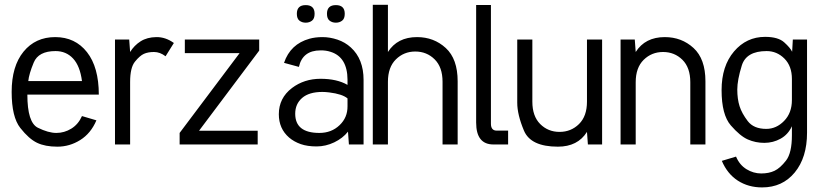

<svg xmlns="http://www.w3.org/2000/svg" viewBox="-20 -611 3472 812"><path d="M397.9 -210.9H95.7Q95.7 -92.8 140.1 -70.8Q184.6 -48.8 218.3 -48.8Q252 -48.8 281.5 -66.9Q311 -85 326.7 -120.1L387.7 -102.1Q364.3 -46.9 319.3 -18.8Q274.4 9.3 222.7 9.3Q170.9 9.3 136.7 -7.1Q102.5 -23.4 65.9 -69.8Q29.3 -116.2 29.3 -222.2Q29.3 -331.1 79.6 -392.6Q129.9 -454.1 213.4 -454.1Q297.9 -454.1 347.9 -390.4Q397.9 -326.7 397.9 -210.9ZM326.7 -268.1Q318.4 -332 289.1 -363.5Q259.8 -395 214.8 -395Q142.6 -395 122.6 -346.4Q102.5 -297.9 99.6 -268.1Z M715.3 -429.2 680.2 -373Q656.7 -391.1 631.3 -391.1Q606 -391.1 588.6 -383.3Q571.3 -375.5 550.8 -350.3Q530.3 -325.2 530.3 -264.2V0H466.3V-443.8H526.4L530.3 -391.1Q547.4 -418.9 574.7 -436.3Q602.1 -453.6 641.1 -454.1Q680.2 -454.6 715.3 -429.2Z M1076.2 -397 821.8 -58.1H1069.8V0H739.7V-48.8L993.2 -386.2H761.7V-443.8H1076.2Z M1335.4 -397.9Q1259.8 -397.9 1244.1 -328.1L1181.2 -345.2Q1208 -424.8 1289.1 -447.3Q1313.5 -454.1 1344.2 -454.1Q1375 -454.1 1407.2 -443.4Q1439.5 -432.6 1463.9 -410.2Q1517.6 -361.3 1517.6 -272.9V0H1455.6L1451.7 -54.2Q1429.7 -26.4 1393.6 -9Q1357.4 8.3 1318.8 8.3Q1280.3 8.3 1252 -1.5Q1223.1 -11.7 1202.6 -29.3Q1159.2 -66.9 1159.2 -127.9Q1159.2 -196.3 1214.8 -238.8Q1266.6 -277.8 1335.7 -277.8Q1404.8 -277.8 1449.7 -252V-273.9Q1449.2 -369.1 1378.9 -391.6Q1358.4 -398.4 1335.4 -397.9ZM1449.7 -162.1V-194.8Q1427.7 -213.4 1372.1 -220.2Q1356.4 -222.2 1343.3 -222.2Q1287.1 -222.2 1257.8 -196.8Q1228.5 -171.4 1228.5 -129.9Q1228.5 -48.8 1330.6 -48.8Q1381.8 -48.8 1416 -81.5Q1450.2 -113.8 1449.7 -162.1ZM1400.4 -589.4Q1438 -589.4 1438 -552.7Q1438 -532.2 1427 -523.7Q1416 -515.1 1400.4 -515.1Q1384.8 -515.1 1373.8 -523.7Q1362.8 -532.2 1362.8 -552.7Q1362.8 -589.4 1400.4 -589.4ZM1310.5 -552.7Q1310.5 -532.2 1299.6 -523.7Q1288.6 -515.1 1272.9 -515.1Q1257.3 -515.1 1246.3 -523.7Q1235.4 -532.2 1235.4 -552.7Q1235.4 -589.4 1272.9 -589.4Q1310.5 -589.4 1310.5 -552.7Z M1620.6 -391.1Q1660.6 -454.1 1743.7 -454.1Q1814.9 -454.1 1865.2 -408Q1915.5 -361.8 1915.5 -267.1V0H1851.6V-265.1Q1851.6 -327.1 1818.1 -360.1Q1784.7 -393.1 1736.3 -393.1Q1688 -393.1 1654.3 -359.9Q1620.6 -326.7 1620.6 -265.1V0H1556.6V-590.8H1620.6Z M2056.2 -87.9Q2056.2 -58.6 2080.6 -58.6H2128.9V0H2066.9Q1993.7 0 1993.7 -92.8V-589.8H2056.2Z M2462.4 -53.2Q2423.3 9.3 2339.4 9.3Q2224.6 9.3 2196 -58.3Q2167.5 -126 2167.5 -176.8V-443.8H2231.4V-181.2Q2231.4 -119.6 2264.6 -86.4Q2297.9 -53.2 2346.4 -53.2Q2395 -53.2 2428.7 -86.4Q2462.4 -119.6 2462.4 -181.2V-443.8H2526.4V0H2466.3Z M2668.5 -391.1Q2708.5 -454.1 2791.5 -454.1Q2862.8 -454.1 2913.1 -408Q2963.4 -361.8 2963.4 -267.1V0H2899.4V-263.2Q2899.4 -325.2 2866 -358.2Q2832.5 -391.1 2784.2 -391.1Q2735.8 -391.1 2702.1 -357.9Q2668.5 -324.7 2668.5 -263.2V0H2604.5V-443.8H2664.6Z M3393.1 -49.8Q3393.1 55.2 3341.1 118.4Q3289.1 181.6 3203.1 181.6Q3145 181.6 3100.6 153.1Q3056.2 124.5 3032.7 69.3L3092.8 51.3Q3107.9 86.9 3137.2 104.7Q3166.5 122.6 3199.2 122.6Q3231.9 122.6 3255.6 111.3Q3279.3 100.1 3304.2 68.1Q3329.1 36.1 3329.1 -39.1V-77.1Q3313 -42 3281.2 -24.4Q3249.5 -6.8 3212.4 -6.8Q3175.3 -6.8 3142.6 -21.2Q3109.9 -35.6 3070.8 -80.6Q3031.7 -125.5 3031.7 -230Q3031.7 -331.5 3084.2 -393.3Q3136.7 -455.1 3215.8 -455.1Q3271 -455.1 3296.6 -431.9Q3322.3 -408.7 3330.1 -392.1L3333 -443.8H3393.1ZM3329.1 -188V-276.9Q3329.1 -331.5 3297.4 -363.3Q3265.6 -395 3222.2 -395Q3136.2 -395 3117.2 -334Q3098.1 -272.5 3098.1 -232.4Q3098.1 -192.4 3107.7 -162.1Q3117.2 -131.8 3142.3 -98.9Q3167.5 -65.9 3220.7 -65.9Q3263.2 -65.9 3296.1 -99.6Q3329.1 -133.3 3329.1 -188Z"/></svg>

Font: Meera
Style: Regular
Weight: 400
Designer: Hussain KH and Suresh P for Swathanthra Malayalam Computing (SMC)
Version: Version 7.0.0+20221109